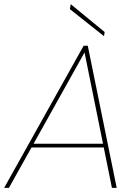

<svg xmlns="http://www.w3.org/2000/svg" viewBox="-38 -903 659 923"><path d="M364 -683 -18 0H5L378 -668H365L500 0H523L384 -683ZM104 -194H471L467 -212H113ZM298 -859 462 -729 465 -749 302 -883Z"/></svg>

Font: Poppins Devanagari Thin
Style: Italic
Weight: 100
Italic angle: -10°
Designer: Ninad Kale (Devanagari), Jonny Pinhorn (Latin)
Foundry: Indian Type Foundry
Version: 4.005